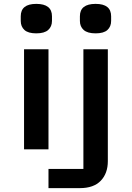

<svg xmlns="http://www.w3.org/2000/svg" viewBox="-20 -770 680 990"><path d="M104 -516H230V0H104ZM87 -686Q87 -750 167 -750Q248 -750 248 -686V-662Q248 -633 228.5 -615.5Q209 -598 167 -598Q125 -598 106 -615.5Q87 -633 87 -662ZM230 101H410V-516H536V61Q536 124 499.5 162Q463 200 392 200H230ZM392 -686Q392 -750 473 -750Q553 -750 553 -686V-662Q553 -633 534 -615.5Q515 -598 473 -598Q431 -598 411.5 -615.5Q392 -633 392 -662Z"/></svg>

Font: Writer SemiBold
Style: Regular
Weight: 600
Monospace: yes
Designer: Mike Abbink, Paul van der Laan, Pieter van Rosmalen
Foundry: Bold Monday
Version: Version 2.001 2020